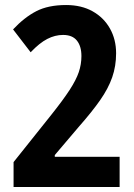

<svg xmlns="http://www.w3.org/2000/svg" viewBox="-20 -744 534 764"><path d="M456 0H34V-99L184 -287Q231 -346 257 -386Q283 -426 293.5 -457Q304 -488 304 -521Q304 -560 286 -582.5Q268 -605 231 -605Q199 -605 168 -589Q137 -573 102 -536L32 -627Q77 -675 124.5 -699.5Q172 -724 243 -724Q304 -724 348.5 -699Q393 -674 417.5 -630.5Q442 -587 442 -532Q442 -481 426.5 -436.5Q411 -392 378.5 -345.5Q346 -299 294 -240L198 -127V-120H456Z"/></svg>

Font: Noto Sans Gujarati Condensed
Style: Bold
Weight: 700
Width: 3
Designer: Jelle Bosma - Monotype Design Team, Universal Thirst
Foundry: Monotype Imaging Inc.
Version: Version 2.106; ttfautohint (v1.8.4.7-5d5b)